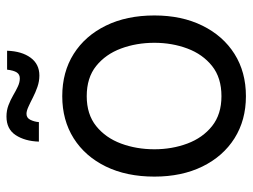

<svg xmlns="http://www.w3.org/2000/svg" viewBox="-113 -651 776 590"><g transform="rotate(-90 275.0 -356.0)"><path d="M274.4 11.7Q200.7 11.7 145 -23.4Q89.4 -58.6 58.3 -122.1Q27.3 -185.5 27.3 -269.5Q27.3 -355 58.3 -418.7Q89.4 -482.4 145 -517.6Q200.7 -552.7 274.4 -552.7Q348.6 -552.7 404.3 -517.6Q460 -482.4 491.2 -418.7Q522.5 -355 522.5 -269.5Q522.5 -185.5 491.2 -122.1Q460 -58.6 404.3 -23.4Q348.6 11.7 274.4 11.7ZM274.4 -63.5Q331.1 -63.5 367.2 -92.3Q403.3 -121.1 420.9 -168.2Q438.5 -215.3 438.5 -269.5Q438.5 -324.7 420.9 -372.1Q403.3 -419.4 367.2 -448.5Q331.1 -477.5 274.4 -477.5Q218.8 -477.5 182.6 -448.5Q146.5 -419.4 128.9 -372.1Q111.3 -324.7 111.3 -269.5Q111.3 -215.3 128.9 -168.2Q146.5 -121.1 182.6 -92.3Q218.8 -63.5 274.4 -63.5ZM337.9 -623Q320.3 -623 303.2 -628.9Q286.1 -634.8 270.5 -642.8Q254.9 -650.9 241.9 -656.7Q229 -662.6 220.2 -662.6Q207.5 -662.6 201.7 -650.4Q195.8 -638.2 194.8 -624.5H134.8Q136.2 -667.5 154.8 -695.8Q173.3 -724.1 211.9 -724.1Q230.5 -724.1 246.6 -718Q262.7 -711.9 276.9 -703.6Q291 -695.3 304 -689.2Q316.9 -683.1 329.1 -683.1Q341.3 -683.1 347.4 -692.4Q353.5 -701.7 356 -722.2H414.1Q412.6 -677.2 392.8 -650.1Q373 -623 337.9 -623Z"/></g></svg>

Font: Inter Tight
Style: Regular
Weight: 400
Designer: Rasmus Andersson
Foundry: rsms
Version: Version 3.002